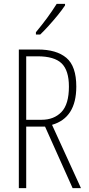

<svg xmlns="http://www.w3.org/2000/svg" viewBox="-20 -969 456 989"><path d="M175 -714Q271 -714 322 -671Q373 -628 373 -523Q373 -362 248 -326L397 0H354L212 -317H115V0H77V-714ZM173 -679H115V-352H194Q258 -352 296.5 -392Q335 -432 335 -523Q335 -606 297.5 -642.5Q260 -679 173 -679ZM315 -941Q299 -917 276.5 -889.5Q254 -862 230 -835.5Q206 -809 187 -791H165V-803Q198 -843 223 -877Q248 -911 272 -949H315Z"/></svg>

Font: Noto Sans Devanagari ExtraCondensed ExtraLight
Style: Regular
Weight: 200
Width: 2
Designer: Jelle Bosma - Monotype Design Team
Foundry: Monotype Imaging Inc.
Version: Version 2.004; ttfautohint (v1.8.4.7-5d5b)